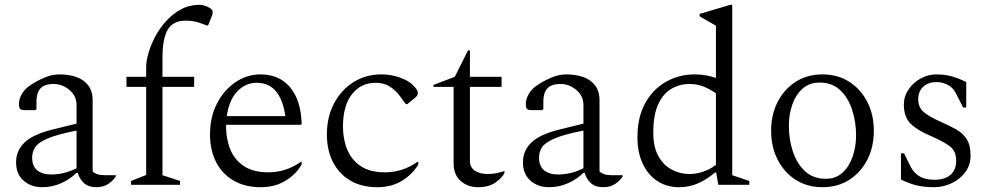

<svg xmlns="http://www.w3.org/2000/svg" viewBox="-20 -770 4132 800"><path d="M156 10Q109 10 78 -17.5Q47 -45 47 -94Q47 -143 83 -177Q119 -211 202 -231L299 -255V-332Q299 -370 269.5 -395Q240 -420 204 -420Q164 -420 148 -401Q132 -382 132 -349V-316L127 -311H85Q70 -311 64.5 -315.5Q59 -320 59 -337Q59 -358 72 -380Q85 -402 111 -418Q139 -436 168.5 -448Q198 -460 228 -460Q266 -460 297 -449.5Q328 -439 347 -415Q366 -391 366 -351V-56Q374 -48 386 -44Q398 -40 417 -40H461L463 -38V-36Q453 -19 432.5 -4.5Q412 10 381 10Q349 10 330 -7Q311 -24 304 -50H299Q273 -24 235.5 -7Q198 10 156 10ZM114 -113Q114 -78 135 -60.5Q156 -43 194 -43Q219 -43 245 -49Q271 -55 299 -69V-226Q218 -210 178.5 -193Q139 -176 126.5 -156.5Q114 -137 114 -113Z M526 0V-16L589 -41V-408H507V-450H589V-490Q589 -515 598.5 -548.5Q608 -582 626.5 -617Q645 -652 672 -682Q699 -712 734 -731Q769 -750 812 -750Q820 -750 828.5 -747.5Q837 -745 842 -743Q866 -733 866 -720Q866 -717 865.5 -712.5Q865 -708 863 -704L847 -664H842L817 -673Q788 -684 754 -684Q701 -684 679 -646.5Q657 -609 657 -530V-450H789V-408H657V-40L730 -16V0Z M1067 10Q1000 10 952.5 -18Q905 -46 880 -95.5Q855 -145 855 -210Q855 -282 884 -338.5Q913 -395 961 -427.5Q1009 -460 1065 -460Q1144 -460 1189 -406Q1234 -352 1237 -254L1233 -250H922Q922 -246 922 -242Q922 -190 940 -146.5Q958 -103 997 -77.5Q1036 -52 1098 -52Q1172 -52 1234 -96H1237V-85Q1215 -45 1170.5 -17.5Q1126 10 1067 10ZM1050 -425Q1002 -425 968 -388.5Q934 -352 925 -286H1169Q1149 -425 1050 -425Z M1553 10Q1486 10 1439 -18Q1392 -46 1367 -95.5Q1342 -145 1342 -210Q1342 -282 1371.5 -338.5Q1401 -395 1452.5 -427.5Q1504 -460 1569 -460Q1609 -460 1644.5 -447.5Q1680 -435 1699 -417Q1710 -406 1715.5 -398Q1721 -390 1721 -383Q1721 -372 1711 -364L1677 -336H1671L1646 -370Q1628 -394 1604 -409.5Q1580 -425 1545 -425Q1484 -425 1446.5 -377.5Q1409 -330 1409 -242Q1409 -190 1427 -146.5Q1445 -103 1483.5 -77.5Q1522 -52 1584 -52Q1658 -52 1720 -96H1723V-85Q1700 -45 1656 -17.5Q1612 10 1553 10Z M1972 10Q1929 10 1899.5 -16Q1870 -42 1870 -89V-408H1786V-416L1875 -450L1930 -560H1938V-450H2070V-408H1938V-100Q1938 -72 1959 -58.5Q1980 -45 2012 -45Q2032 -45 2049 -48.5Q2066 -52 2080 -57L2082 -56V-49Q2072 -29 2044.5 -9.5Q2017 10 1972 10Z M2268 10Q2221 10 2190 -17.5Q2159 -45 2159 -94Q2159 -143 2195 -177Q2231 -211 2314 -231L2411 -255V-332Q2411 -370 2381.5 -395Q2352 -420 2316 -420Q2276 -420 2260 -401Q2244 -382 2244 -349V-316L2239 -311H2197Q2182 -311 2176.5 -315.5Q2171 -320 2171 -337Q2171 -358 2184 -380Q2197 -402 2223 -418Q2251 -436 2280.5 -448Q2310 -460 2340 -460Q2378 -460 2409 -449.5Q2440 -439 2459 -415Q2478 -391 2478 -351V-56Q2486 -48 2498 -44Q2510 -40 2529 -40H2573L2575 -38V-36Q2565 -19 2544.5 -4.5Q2524 10 2493 10Q2461 10 2442 -7Q2423 -24 2416 -50H2411Q2385 -24 2347.5 -7Q2310 10 2268 10ZM2226 -113Q2226 -78 2247 -60.5Q2268 -43 2306 -43Q2331 -43 2357 -49Q2383 -55 2411 -69V-226Q2330 -210 2290.5 -193Q2251 -176 2238.5 -156.5Q2226 -137 2226 -113Z M2809 10Q2759 10 2720 -15Q2681 -40 2658.5 -87Q2636 -134 2636 -198Q2636 -282 2668.5 -340.5Q2701 -399 2755.5 -429.5Q2810 -460 2874 -460Q2900 -460 2922 -456Q2944 -452 2963 -445V-663L2895 -702V-712L3023 -750H3031V-40L3102 -16V0H2973L2964 -51H2959Q2922 -20 2886 -5Q2850 10 2809 10ZM2702 -218Q2702 -158 2723 -120Q2744 -82 2778.5 -63.5Q2813 -45 2853 -45Q2881 -45 2909.5 -54.5Q2938 -64 2963 -83V-381Q2936 -400 2910 -410Q2884 -420 2852 -420Q2812 -420 2777.5 -400Q2743 -380 2722.5 -335.5Q2702 -291 2702 -218Z M3407 10Q3343 10 3295 -21Q3247 -52 3220 -105Q3193 -158 3193 -225Q3193 -292 3220 -345Q3247 -398 3295 -429Q3343 -460 3407 -460Q3471 -460 3519 -429Q3567 -398 3594 -345Q3621 -292 3621 -225Q3621 -158 3594 -105Q3567 -52 3519 -21Q3471 10 3407 10ZM3421 -25Q3463 -25 3491 -51Q3519 -77 3533 -118.5Q3547 -160 3547 -205Q3547 -262 3530.5 -312.5Q3514 -363 3480.5 -394.5Q3447 -426 3395 -426Q3353 -426 3324.5 -401Q3296 -376 3281.5 -335Q3267 -294 3267 -246Q3267 -188 3284 -137.5Q3301 -87 3335 -56Q3369 -25 3421 -25Z M3871 10Q3829 10 3797.5 2Q3766 -6 3734 -22V-131H3747L3772 -80Q3785 -52 3809.5 -36.5Q3834 -21 3873 -21Q3917 -21 3940.5 -41.5Q3964 -62 3964 -100Q3964 -141 3937 -161Q3910 -181 3857 -204Q3802 -227 3774 -255Q3746 -283 3746 -334Q3746 -368 3765.5 -397Q3785 -426 3816 -443Q3847 -460 3881 -460Q3919 -460 3949 -451Q3979 -442 4006 -428V-322H3993L3968 -371Q3955 -402 3931.5 -415Q3908 -428 3883 -428Q3847 -428 3826.5 -408.5Q3806 -389 3806 -356Q3806 -322 3829.5 -302.5Q3853 -283 3901 -262Q3935 -247 3963 -231.5Q3991 -216 4007.5 -191Q4024 -166 4024 -122Q4024 -82 4002 -52.5Q3980 -23 3945 -6.5Q3910 10 3871 10Z"/></svg>

Font: Spectral Light
Style: Regular
Weight: 300
Designer: Jean-Baptiste Levee
Foundry: Production Type
Version: Version 2.001